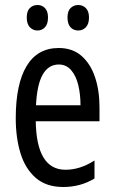

<svg xmlns="http://www.w3.org/2000/svg" viewBox="-20 -738 458 768"><path d="M215 -546Q270 -546 306 -514.5Q342 -483 360 -429.5Q378 -376 378 -309V-253H123Q126 -59 242 -59Q271 -59 299.5 -68Q328 -77 358 -96V-24Q302 10 233 10Q165 10 123 -26.5Q81 -63 62 -125Q43 -187 43 -265Q43 -402 86.5 -474Q130 -546 215 -546ZM215 -480Q174 -480 151 -440Q128 -400 124 -317H302Q302 -361 293 -398Q284 -435 264.5 -457.5Q245 -480 215 -480ZM87 -668Q87 -694 99.5 -706Q112 -718 130 -718Q148 -718 160 -705.5Q172 -693 172 -668Q172 -642 160 -629Q148 -616 130 -616Q112 -616 99.5 -629Q87 -642 87 -668ZM250 -668Q250 -694 262.5 -706Q275 -718 293 -718Q311 -718 323.5 -705.5Q336 -693 336 -668Q336 -642 323.5 -629Q311 -616 293 -616Q274 -616 262 -629Q250 -642 250 -668Z"/></svg>

Font: Noto Sans Hebrew ExtraCondensed
Style: Regular
Weight: 400
Width: 2
Designer: Monotype Design Team
Foundry: Monotype Imaging Inc.
Version: Version 2.004; ttfautohint (v1.8.4.7-5d5b)